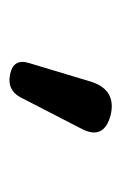

<svg xmlns="http://www.w3.org/2000/svg" viewBox="58 -910 264 420"><g transform="rotate(90 190.0 -700.0)"><path d="M143 -590Q107 -597 118 -632L159 -768Q177 -823 232 -810Q288 -795 261 -745L193 -613Q177 -583 143 -590Z"/></g></svg>

Font: MaokenZhuyuanTi
Style: Regular
Weight: 400
Designer: Fontworks Inc & LongZhuTi team: ZERO子、时光羊、荆南、频凡、刘鹏、Little White Dog、帆影Magmeta、奈白不弍、白日月球、ChaoTawei、雨三（排名不分先后）
Version: Version 1.000; 20230222